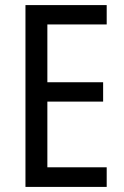

<svg xmlns="http://www.w3.org/2000/svg" viewBox="-20 -734 488 754"><path d="M399 0V-77H166V-335H385V-411H166V-638H399V-714H80V0Z"/></svg>

Font: Noto Sans Bengali Condensed
Style: Regular
Weight: 400
Width: 3
Designer: Jelle Bosma - Monotype Design Team
Foundry: Monotype Imaging Inc.
Version: Version 2.003